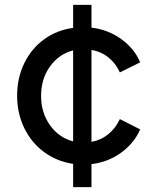

<svg xmlns="http://www.w3.org/2000/svg" viewBox="-20 -765 643 785"><path d="M279 -95Q212 -105 160 -143.5Q108 -182 79 -242Q50 -302 50 -374Q50 -446 79 -506Q108 -566 160 -604Q212 -642 279 -651V-745H354V-652Q422 -644 476 -605Q530 -566 553 -510L470 -469Q454 -505 424 -529.5Q394 -554 354 -561V-185Q393 -192 423 -216.5Q453 -241 470 -278L553 -236Q529 -180 475.5 -141Q422 -102 354 -94V0H279ZM279 -187V-559Q221 -544 184.5 -493.5Q148 -443 148 -373Q148 -304 184.5 -253Q221 -202 279 -187Z"/></svg>

Font: BLUETTI 2.0 Normal
Style: Normal
Weight: 400
Designer: Stijn de Vries
Foundry: tokotype
Version: Version 2.005;October 31, 2023;FontCreator 14.0.0.2814 64-bi